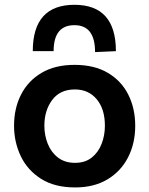

<svg xmlns="http://www.w3.org/2000/svg" viewBox="-20 -788 638 820"><path d="M301 12.5Q213 12.5 155 -24.5Q97 -61.5 68.5 -121.5Q40 -181.5 40 -251Q40 -325.5 70 -384.2Q100 -443 157.8 -477Q215.5 -511 298.5 -511Q383.5 -511 441.2 -476.5Q499 -442 528.2 -383.2Q557.5 -324.5 557.5 -251Q557.5 -176 527.2 -116.5Q497 -57 439.5 -22.2Q382 12.5 301 12.5ZM300.5 -92.5Q343.5 -92.5 371.8 -115Q400 -137.5 414 -173.8Q428 -210 428 -251Q428 -322.5 393 -364.2Q358 -406 300 -406Q236.5 -406 203 -361.2Q169.5 -316.5 169.5 -251Q169.5 -210 184 -173.8Q198.5 -137.5 227.8 -115Q257 -92.5 300.5 -92.5ZM386 -565.5Q386 -680.5 298 -680.5Q209 -680.5 209 -569.5H120Q120 -767.5 298 -767.5Q475 -767.5 475 -569.5Z"/></svg>

Font: Commissioner SemiBold
Style: Regular
Weight: 600
Designer: Kostas Bartsokas
Foundry: Kostas Bartsokas
Version: Version 1.000; ttfautohint (v1.8.3)